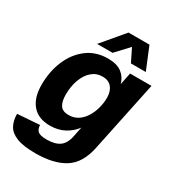

<svg xmlns="http://www.w3.org/2000/svg" viewBox="-216 -867 1048 1151"><g transform="rotate(30 308.0 -291.0)"><path d="M209 162Q124 162 78 143.5Q32 125 14 91.5Q-4 58 -4 12L149 1Q149 28 164.5 42.5Q180 57 226 57Q283 57 315 34.5Q347 12 358 -45L371 -109Q344 -72 301 -48.5Q258 -25 201 -25Q120 -25 78 -74.5Q36 -124 36 -212Q36 -306 68.5 -382Q101 -458 161 -503Q221 -548 303 -548Q366 -548 400 -521.5Q434 -495 445 -453L462 -536H610L508 -48Q484 68 409.5 115Q335 162 209 162ZM266 -136Q304 -136 332 -155Q360 -174 378.5 -205Q397 -236 406 -271.5Q415 -307 415 -340Q415 -385 393 -411.5Q371 -438 330 -438Q287 -438 256 -411Q225 -384 208 -337.5Q191 -291 191 -234Q191 -187 207.5 -161.5Q224 -136 266 -136ZM202 -591 331 -744H476L539 -591H436L392 -680L309 -591Z"/></g></svg>

Font: Geist
Style: Bold Italic
Weight: 700
Italic angle: -12°
Designer: Basement.studio, Andrés Briganti, Mateo Zaragoza
Foundry: Basement.studio, Vercel, Andrés Briganti, Guido Ferreyra, Mateo Zaragoza
Version: Version 1.500; ttfautohint (v1.8.4.7-5d5b)